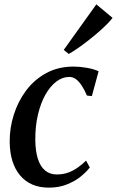

<svg xmlns="http://www.w3.org/2000/svg" viewBox="-20 -851 536 881"><path d="M204 10Q119.5 10 72.2 -46.2Q25 -102.5 24.5 -201.5Q24 -262.5 43 -323.5Q62 -384.5 99.2 -434.8Q136.5 -485 191.5 -515.2Q246.5 -545.5 318 -545.5Q345 -545.5 377.5 -540Q410 -534.5 432.5 -524L401.5 -410L379 -412.5Q367 -440.5 354.2 -459.5Q341.5 -478.5 327.8 -488.2Q314 -498 298 -498Q266.5 -498 238.2 -476.5Q210 -455 188.2 -416.2Q166.5 -377.5 154 -324.5Q141.5 -271.5 142 -208Q142.5 -157.5 153.8 -122.2Q165 -87 186.8 -68.8Q208.5 -50.5 240.5 -50.5Q269 -50.5 292.5 -59Q316 -67.5 336.2 -81.8Q356.5 -96 375 -114L392 -82.5Q377 -62.5 350.5 -41Q324 -19.5 287.2 -4.8Q250.5 10 204 10ZM272.5 -622 422 -831 496.5 -769Q487 -756.5 470 -739.2Q453 -722 430.8 -702.8Q408.5 -683.5 384.5 -664.8Q360.5 -646 337.5 -630Q314.5 -614 295.5 -603.5Z"/></svg>

Font: Merriweather 72pt Medium
Style: Italic
Weight: 500
Italic angle: -7.8°
Version: Version 2.101